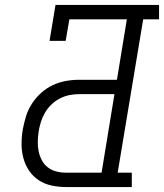

<svg xmlns="http://www.w3.org/2000/svg" viewBox="-20 -755 662 775"><path d="M247 0Q217 0 188.5 -6Q160 -12 136.5 -27.5Q113 -43 97.5 -66Q82 -89 74.5 -116.5Q67 -144 67 -173.5Q67 -203 72 -233Q77 -259 85 -285.5Q93 -312 108.5 -336Q124 -360 145.5 -379.5Q167 -399 192.5 -411Q218 -423 245 -428Q272 -433 299 -433H452L492 -677H260L245 -590H180L204 -735H622V-677H558L455 -58H512V0ZM247 -58H390L442 -375H299Q279 -375 259.5 -371Q240 -367 221.5 -357.5Q203 -348 187.5 -333Q172 -318 161.5 -300Q151 -282 145 -262.5Q139 -243 136 -224Q133 -204 132.5 -183.5Q132 -163 136 -144Q140 -125 149 -108Q158 -91 173 -79.5Q188 -68 207 -63Q226 -58 247 -58Z"/></svg>

Font: Iosevka Curly Slab LtExObl
Style: Regular
Weight: 300
Width: 7
Italic angle: -9°
Monospace: yes
Designer: Belleve Invis
Foundry: Belleve Invis
Version: Version 11.1.0; ttfautohint (v1.8.3)